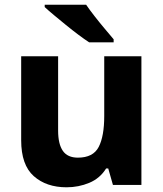

<svg xmlns="http://www.w3.org/2000/svg" viewBox="-20 -786 693 816"><path d="M581 -547V0H460L440 -70H431Q405 -28 359.5 -9Q314 10 263 10Q177 10 123.5 -37.5Q70 -85 70 -190V-547H227V-231Q227 -174 247 -145Q267 -116 311 -116Q376 -116 399.5 -161.5Q423 -207 423 -293V-547ZM346 -766Q361 -744 382.5 -716.5Q404 -689 425.5 -663.5Q447 -638 463 -619V-606H359Q339 -619 313 -638.5Q287 -658 260 -680Q233 -702 209 -722Q185 -742 170 -756V-766Z"/></svg>

Font: Noto Sans Oriya
Style: Bold
Weight: 700
Designer: Amélie Bonet and Sol Matas
Foundry: Google LLC
Version: Version 2.006; ttfautohint (v1.8.4.7-5d5b)